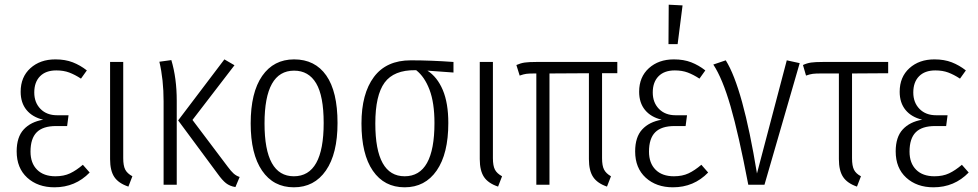

<svg xmlns="http://www.w3.org/2000/svg" viewBox="-20 -787 4165 818"><path d="M350 -487 325 -452Q299 -469 275 -478Q251 -487 220 -487Q175 -487 150.5 -462Q126 -437 126 -393Q126 -350 152.5 -323Q179 -296 223 -296H272L266 -250H219Q163 -250 136.5 -223.5Q110 -197 110 -141Q110 -92 138 -64Q166 -36 216 -36Q252 -36 278.5 -48.5Q305 -61 333 -85L362 -52Q301 11 212 11Q141 11 96 -30Q51 -71 51 -142Q51 -203 81 -235.5Q111 -268 164 -277Q118 -288 93 -318.5Q68 -349 68 -396Q68 -459 109.5 -496.5Q151 -534 216 -534Q258 -534 290 -521.5Q322 -509 350 -487Z M505 -113Q505 -81 513.5 -64.5Q522 -48 544 -36L527 8Q485 -6 467 -33Q449 -60 449 -109V-523H505Z M800 -276 950 -77Q964 -58 975 -48Q986 -38 1001 -33L983 10Q959 6 943 -6.5Q927 -19 907 -47L739 -274L936 -534L979 -509ZM733 -358V0H677V-355Q677 -448 659 -524L710 -531Q733 -454 733 -358Z M1418 -263Q1418 -132 1368.5 -60.5Q1319 11 1232 11Q1145 11 1096.5 -60Q1048 -131 1048 -261Q1048 -393 1097 -463.5Q1146 -534 1233 -534Q1322 -534 1370 -465.5Q1418 -397 1418 -263ZM1107 -261Q1107 -36 1232 -36Q1359 -36 1359 -263Q1359 -378 1327 -432Q1295 -486 1233 -486Q1107 -486 1107 -261Z M1912 -478 1801 -486Q1843 -459 1866.5 -403.5Q1890 -348 1890 -263Q1890 -132 1840.5 -60.5Q1791 11 1704 11Q1617 11 1568.5 -59.5Q1520 -130 1520 -261Q1520 -388 1573 -459Q1626 -530 1730 -530Q1816 -530 1912 -523ZM1753 -488H1750Q1658 -489 1618.5 -435Q1579 -381 1579 -261Q1579 -36 1704 -36Q1831 -36 1831 -263Q1831 -349 1810 -404.5Q1789 -460 1753 -488Z M2080 -113Q2080 -81 2088.5 -64.5Q2097 -48 2119 -36L2102 8Q2060 -6 2042 -33Q2024 -60 2024 -109V-523H2080Z M2545 -475V-113Q2545 -81 2553.5 -64.5Q2562 -48 2583 -36L2566 8Q2525 -6 2507 -33Q2489 -60 2489 -109V-475L2321 -474V0H2265V-474H2257Q2234 -474 2222.5 -472.5Q2211 -471 2194 -465L2180 -510Q2198 -518 2215.5 -520.5Q2233 -523 2264 -523H2610V-475Z M2985 -487 2960 -452Q2934 -469 2910 -478Q2886 -487 2855 -487Q2810 -487 2785.5 -462Q2761 -437 2761 -393Q2761 -350 2787.5 -323Q2814 -296 2858 -296H2907L2901 -250H2854Q2798 -250 2771.5 -223.5Q2745 -197 2745 -141Q2745 -92 2773 -64Q2801 -36 2851 -36Q2887 -36 2913.5 -48.5Q2940 -61 2968 -85L2997 -52Q2936 11 2847 11Q2776 11 2731 -30Q2686 -71 2686 -142Q2686 -203 2716 -235.5Q2746 -268 2799 -277Q2753 -288 2728 -318.5Q2703 -349 2703 -396Q2703 -459 2744.5 -496.5Q2786 -534 2851 -534Q2893 -534 2925 -521.5Q2957 -509 2985 -487ZM2829 -767 2888 -764 2867 -599H2828Z M3205 -48 3332 -530 3387 -518 3237 0H3168Q3127 -215 3092.5 -334Q3058 -453 3019 -512L3072 -530Q3145 -414 3205 -48Z M3610 -474V-113Q3610 -80 3618.5 -63.5Q3627 -47 3648 -36L3631 8Q3590 -6 3572 -33Q3554 -60 3554 -109V-474H3478Q3455 -474 3443 -472.5Q3431 -471 3414 -465L3401 -510Q3418 -518 3435.5 -520.5Q3453 -523 3485 -523H3764V-475Z M4095 -487 4070 -452Q4044 -469 4020 -478Q3996 -487 3965 -487Q3920 -487 3895.5 -462Q3871 -437 3871 -393Q3871 -350 3897.5 -323Q3924 -296 3968 -296H4017L4011 -250H3964Q3908 -250 3881.5 -223.5Q3855 -197 3855 -141Q3855 -92 3883 -64Q3911 -36 3961 -36Q3997 -36 4023.5 -48.5Q4050 -61 4078 -85L4107 -52Q4046 11 3957 11Q3886 11 3841 -30Q3796 -71 3796 -142Q3796 -203 3826 -235.5Q3856 -268 3909 -277Q3863 -288 3838 -318.5Q3813 -349 3813 -396Q3813 -459 3854.5 -496.5Q3896 -534 3961 -534Q4003 -534 4035 -521.5Q4067 -509 4095 -487Z"/></svg>

Font: Fira Sans Extra Condensed Light
Style: Regular
Weight: 300
Width: 1
Designer: Carrois Corporate & Edenspiekermann AG
Foundry: Carrois Corporate GbR & Edenspiekermann AG
Version: Version 4.203